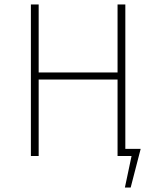

<svg xmlns="http://www.w3.org/2000/svg" viewBox="-20 -702 703 864"><path d="M544 -32H613L568 142H542L572 0H509V-344H154V0H119V-682H154V-376H509V-682H544Z"/></svg>

Font: Fira Sans UltraLight
Style: Regular
Weight: 200
Designer: Carrois Corporate & Edenspiekermann AG
Foundry: Carrois Corporate GbR & Edenspiekermann AG
Version: Version 4.106;PS 004.106;hotconv 1.0.70;makeotf.lib2.5.58329